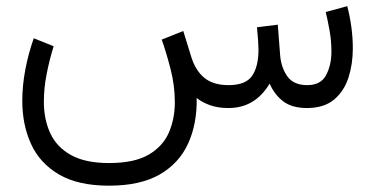

<svg xmlns="http://www.w3.org/2000/svg" viewBox="-20 -350 1215 622"><path d="M720.2 0Q684.6 0 658.7 -9.8Q632.8 -19.5 617.2 -32.7Q618.7 50.8 589.6 114.7Q560.5 178.7 497.6 215.1Q434.6 251.5 333 251.5Q232.9 251.5 170.9 215.1Q108.9 178.7 80.6 116.5Q52.2 54.2 52.2 -23.4Q52.2 -72.8 62 -124.5Q71.8 -176.3 89.4 -226.1L153.8 -200.2Q140.1 -156.2 131.1 -110.1Q122.1 -64 122.1 -20.5Q122.1 36.6 142.8 81.5Q163.6 126.5 210 152.3Q256.3 178.2 333 178.2Q415.5 178.2 461.9 150.9Q508.3 123.5 527.3 78.9Q546.4 34.2 546.4 -18.6Q546.4 -73.2 532.2 -127.7Q518.1 -182.1 503.9 -221.7L573.7 -249.5L600.1 -164.1Q614.3 -120.1 642.8 -97.2Q671.4 -74.2 720.7 -74.2Q775.9 -74.2 796.6 -104.2Q817.4 -134.3 817.4 -189.5Q817.4 -210.9 812.5 -261.7L879.9 -270L887.2 -175.8Q889.6 -133.8 909.9 -104Q930.2 -74.2 975.1 -74.2Q1019.5 -74.2 1036.6 -106.9Q1053.7 -139.6 1053.7 -183.1Q1053.7 -217.8 1047.4 -252.7Q1041 -287.6 1035.2 -311L1105 -330.1Q1113.3 -298.3 1118.2 -263.2Q1123 -228 1123 -192.9Q1123 -142.6 1108.9 -98.6Q1094.7 -54.7 1062.5 -27.6Q1030.3 -0.5 975.6 0Q925.8 0 897.5 -21.7Q869.1 -43.5 853.5 -79.1Q806.2 0 720.2 0Z"/></svg>

Font: Vazirmatn RD UI Light
Style: Regular
Weight: 300
Designer: Saber Rastikerdar
Foundry: Saber Rastikerdar
Version: Version 33.003